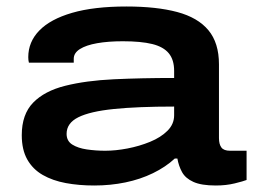

<svg xmlns="http://www.w3.org/2000/svg" viewBox="-20 -559 779 591"><path d="M270 12Q223 12 182.5 4.5Q142 -3 111.5 -20.5Q81 -38 64 -68Q47 -98 47 -143Q47 -207 82 -243Q117 -279 181 -295Q245 -311 330.5 -315Q416 -319 516 -319V-341Q516 -375 499.5 -395Q483 -415 448.5 -423.5Q414 -432 358 -432Q313 -432 279 -426Q245 -420 226 -408Q207 -396 207 -378V-366H69Q68 -370 67.5 -374Q67 -378 67 -383Q67 -430 101 -465Q135 -500 202 -519.5Q269 -539 369 -539Q462 -539 525.5 -522Q589 -505 621.5 -466Q654 -427 654 -361V-134Q654 -115 661.5 -105Q669 -95 688 -95H739V-5Q729 -1 702.5 5.5Q676 12 644 12Q600 12 575.5 1Q551 -10 540.5 -29Q530 -48 526 -71H518Q490 -45 451 -26Q412 -7 366 2.5Q320 12 270 12ZM304 -95Q336 -95 372.5 -102Q409 -109 442 -122.5Q475 -136 495.5 -156.5Q516 -177 516 -204V-231Q404 -231 330.5 -223.5Q257 -216 221 -198Q185 -180 185 -147Q185 -125 202.5 -114Q220 -103 247.5 -99Q275 -95 304 -95Z"/></svg>

Font: Archivo SemiBold Expanded SemiBold
Style: Regular
Weight: 600
Width: 7
Version: Version 2.001